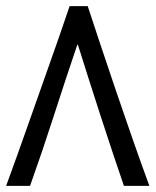

<svg xmlns="http://www.w3.org/2000/svg" viewBox="-24 -606 507 626"><path d="M380 0Q364 -47 344 -106.5Q324 -166 303.5 -229.5Q283 -293 264 -352.5Q245 -412 230 -460H228Q187 -339 151 -227Q115 -115 74 0H-4Q12 -43 33 -102Q54 -161 77.5 -227.5Q101 -294 124.5 -360.5Q148 -427 168.5 -485.5Q189 -544 203 -586H262Q279 -534 303 -462Q327 -390 354.5 -309Q382 -228 410 -148Q438 -68 463 0Z"/></svg>

Font: Noto Sans Syriac
Style: Regular
Weight: 400
Designer: Patrick Giasson and the Monotype Design Team
Foundry: Monotype Imaging Inc.
Version: Version 2.000; ttfautohint (v1.8.3) -l 8 -r 50 -G 200 -x 14 